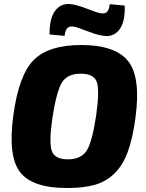

<svg xmlns="http://www.w3.org/2000/svg" viewBox="-20 -930 731 964"><path d="M304 -750 229 -757Q228 -834 254.5 -872.5Q281 -911 326 -910Q357 -909 413.5 -887.5Q470 -866 481 -864Q507 -859 517.5 -870.5Q528 -882 531 -909L606 -902Q609 -825 583 -786.5Q557 -748 513 -749Q480 -750 422.5 -772Q365 -794 353 -796Q328 -800 318 -789Q308 -778 304 -750ZM388 -704Q558 -704 623 -623.5Q688 -543 660 -338Q646 -233 620.5 -165Q595 -97 552.5 -57Q510 -17 454.5 -1.5Q399 14 316 14Q143 14 81 -65.5Q19 -145 47 -352Q75 -555 150 -629.5Q225 -704 388 -704ZM385 -560Q319 -560 291.5 -516.5Q264 -473 243 -338Q225 -212 240.5 -171Q256 -130 320 -130Q387 -130 415 -173.5Q443 -217 463 -352Q481 -480 465.5 -520Q450 -560 385 -560Z"/></svg>

Font: Ezarion Extra Bold
Style: Italic
Weight: 800
Italic angle: -8°
Designer: Natanael Gama
Version: Version 1.001;PS 001.001;hotconv 1.0.70;makeotf.lib2.5.58329